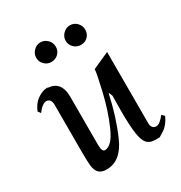

<svg xmlns="http://www.w3.org/2000/svg" viewBox="-173 -856 939 994"><g transform="rotate(-30 296.5 -359.0)"><path d="M484 -87Q484 -72 491.5 -62.5Q499 -53 513 -53Q534 -53 564 -92L579 -77Q558 -32 528.5 -13.5Q499 5 499 5Q499 5 473 5Q441 5 424.5 -13Q408 -31 401 -77.5Q394 -124 394 -216Q394 -271 395 -304L387 -324H384Q358 -201 311.5 -94.5Q265 12 179 12Q147 12 132.5 -4Q118 -20 115 -47.5Q112 -75 112 -132V-414Q112 -431 104.5 -441Q97 -451 84 -451Q60 -451 30 -411L18 -427Q34 -465 58.5 -483.5Q83 -502 104.5 -506.5Q126 -511 126 -508Q125 -508 123 -507.5Q121 -507 117 -507Q203 -507 203 -408V-120Q203 -98 208 -88.5Q213 -79 220 -79Q263 -79 300 -163Q337 -247 360.5 -348Q384 -449 384 -469L484 -514ZM268 -671Q268 -646 251 -629.5Q234 -613 209 -613Q185 -613 168 -630Q151 -647 151 -671Q151 -694 168.5 -712Q186 -730 209 -730Q233 -730 250.5 -712.5Q268 -695 268 -671ZM444 -671Q444 -646 427.5 -629.5Q411 -613 386 -613Q362 -613 344.5 -630Q327 -647 327 -671Q327 -694 344.5 -712Q362 -730 386 -730Q410 -730 427 -712.5Q444 -695 444 -671Z"/></g></svg>

Font: Amita
Style: Regular
Weight: 400
Designer: Eduardo Rodriguez Tunni, Modular Infotech, Brian J. Bonislawsky
Foundry: Eduardo Rodriguez Tunni, Modular Infotech, Brian J. Bonislawsky
Version: Version 1.004